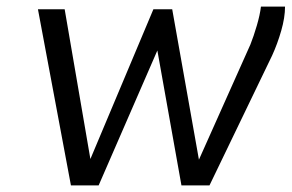

<svg xmlns="http://www.w3.org/2000/svg" viewBox="-20 -562 884 582"><path d="M95 -534H176L254 -80L445 -534H502L583 -78L739 -427Q749 -452 758.5 -484.5Q768 -517 771 -542H844Q844 -509 832.5 -469Q821 -429 805 -394L615 0H530L457 -409L279 0H195Z"/></svg>

Font: Exo
Style: Italic
Weight: 400
Italic angle: -9°
Designer: Natanael Gama
Foundry: Natanael Gama
Version: Version 1.500; ttfautohint (v1.6)